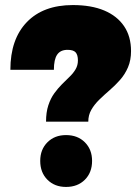

<svg xmlns="http://www.w3.org/2000/svg" viewBox="-20 -731 538 759"><path d="M21 -455Q21 -576 86 -643.5Q151 -711 268 -711Q341 -711 392 -689.5Q443 -668 470.5 -627.5Q498 -587 498 -529Q498 -493 486 -465Q474 -437 454.5 -415Q435 -393 413.5 -374.5Q392 -356 372.5 -337Q353 -318 341 -297Q329 -276 329 -250H162Q162 -287 171 -314.5Q180 -342 194.5 -362Q209 -382 225 -398Q241 -414 255.5 -428Q270 -442 279 -457.5Q288 -473 288 -492Q288 -514 279 -524Q270 -534 247 -534Q219 -534 206 -515Q193 -496 193 -455ZM241 -197Q287 -197 315.5 -168.5Q344 -140 344 -95Q344 -49 315.5 -20.5Q287 8 241 8Q196 8 167.5 -20.5Q139 -49 139 -95Q139 -140 167.5 -168.5Q196 -197 241 -197Z"/></svg>

Font: Alexandria Black
Style: Regular
Weight: 900
Designer: Mohamed Gaber
Foundry: Kief Type Foundry
Version: Version 5.100